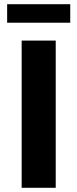

<svg xmlns="http://www.w3.org/2000/svg" viewBox="-20 -893 368 913"><path d="M83 0V-700H245V0ZM14 -785V-873H314V-785Z"/></svg>

Font: Montserrat Thin
Style: Bold
Weight: 700
Version: Version 9.000